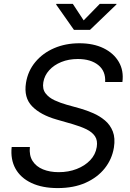

<svg xmlns="http://www.w3.org/2000/svg" viewBox="-20 -962 675 995"><path d="M278.8 12.7Q199.2 12.7 143.1 -13.7Q86.9 -40 60.3 -87.9Q33.7 -135.7 40.5 -200.2H134.8Q130.4 -156.7 148.9 -127.7Q167.5 -98.6 202.9 -84.2Q238.3 -69.8 284.2 -69.8Q335 -69.8 377.2 -86.2Q419.4 -102.5 447.3 -131.6Q475.1 -160.6 481.4 -200.2Q486.8 -233.9 472.4 -255.6Q458 -277.3 428 -292Q397.9 -306.6 357.4 -318.4L274.4 -342.3Q189.9 -366.2 146.2 -411.4Q102.5 -456.5 114.7 -532.7Q124.5 -594.2 163.1 -640.6Q201.7 -687 260.7 -712.4Q319.8 -737.8 391.6 -737.8Q463.9 -737.8 516.6 -712.2Q569.3 -686.5 595.7 -641.1Q622.1 -595.7 614.3 -537.1H524.9Q528.3 -593.3 489.3 -624.8Q450.2 -656.2 383.3 -656.2Q335.9 -656.2 297.6 -640.6Q259.3 -625 234.9 -597.9Q210.4 -570.8 204.6 -536.1Q198.7 -501 216.1 -478.3Q233.4 -455.6 263.7 -441.9Q293.9 -428.2 325.2 -419.4L397 -399.4Q429.2 -390.1 462.9 -375.5Q496.6 -360.8 523.9 -337.9Q551.3 -314.9 564.7 -280.5Q578.1 -246.1 570.3 -197.3Q560.5 -137.2 522.9 -89.8Q485.4 -42.5 423.8 -14.9Q362.3 12.7 278.8 12.7ZM357.4 -941.9 413.6 -856.4 497.1 -941.9H584L583 -938.5L446.3 -807.1H363.3L271 -938.5L272 -941.9Z"/></svg>

Font: Inter 18pt
Style: Italic
Weight: 400
Italic angle: -9.3988°
Designer: Rasmus Andersson
Foundry: rsms
Version: Version 4.001;git-66647c0bb